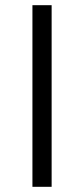

<svg xmlns="http://www.w3.org/2000/svg" viewBox="-20 -720 324 740"><path d="M105 -700H179V0H105Z"/></svg>

Font: Sarabun Light
Style: Regular
Weight: 300
Designer: Suppakit Chalermlarp | Katatrad Co.,Ltd.
Foundry: Cadson Demak Co.,Ltd.
Version: Version 1.000; ttfautohint (v1.6)